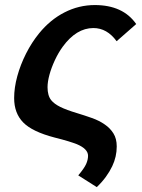

<svg xmlns="http://www.w3.org/2000/svg" viewBox="-20 -559 572 775"><path d="M37.1 -163.1Q37.1 -205.1 49.8 -251.5Q62.5 -297.9 85.2 -342.8Q107.9 -387.7 137.7 -424.3Q182.6 -479.5 240.5 -509Q298.3 -538.6 362.8 -538.6Q419.4 -538.6 461.2 -519.5Q502.9 -500.5 529.8 -461.9L450.7 -392.6Q412.1 -445.8 356.9 -445.8Q288.1 -445.8 232.9 -370.1Q215.3 -345.7 201.4 -315.9Q187.5 -286.1 179.7 -257.6Q171.9 -229 171.9 -207Q171.9 -173.3 186.5 -154.8Q198.7 -139.6 223.4 -127.4Q248 -115.2 290.5 -102.5Q320.8 -93.3 350.6 -82.8Q380.4 -72.3 402.8 -56.6Q424.3 -42 437.7 -20.8Q451.2 0.5 451.2 32.2Q451.2 73.7 433.1 111.8Q422.9 133.3 407.5 154.5Q392.1 175.8 370.6 196.3L295.9 148.9Q319.8 120.6 327.6 103.3Q335.4 85.9 335.4 69.8Q335.4 42 290 22.9Q277.8 18.1 255.6 11.2Q233.4 4.4 200.2 -3.9Q110.4 -27.3 73.7 -64.7Q37.1 -102.1 37.1 -163.1Z"/></svg>

Font: Arimo
Style: Italic
Weight: 400
Italic angle: -12°
Designer: Steve Matteson
Foundry: Monotype Imaging Inc.
Version: Version 1.33